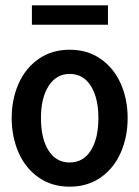

<svg xmlns="http://www.w3.org/2000/svg" viewBox="-20 -692 524 722"><path d="M24 -248Q24 -319 50 -377.5Q76 -436 125.5 -470.5Q175 -505 242 -505Q309 -505 358.5 -470.5Q408 -436 434 -377.5Q460 -319 460 -248Q460 -177 434 -118Q408 -59 358.5 -24.5Q309 10 242 10Q175 10 125.5 -24.5Q76 -59 50 -118Q24 -177 24 -248ZM350 -248Q350 -324 321.5 -369Q293 -414 242 -414Q192 -414 163 -369Q134 -324 134 -248Q134 -171 162.5 -126Q191 -81 242 -81Q293 -81 321.5 -126Q350 -171 350 -248ZM100 -672H386V-599H100Z"/></svg>

Font: Cabin Condensed SemiBold
Style: Regular
Weight: 600
Width: 3
Designer: Pablo Impallari
Foundry: Pablo Impallari. http://www.impallari.com Igino Marini. http://www.ikern.com
Version: Version 2.001